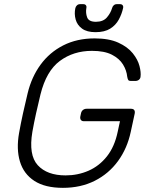

<svg xmlns="http://www.w3.org/2000/svg" viewBox="-20 -895 704 925"><path d="M283 10Q197 10 145.5 -23.5Q94 -57 76 -117Q58 -177 72 -255Q80 -300 91 -350Q102 -400 113 -445Q132 -524 175.5 -583.5Q219 -643 285 -676.5Q351 -710 436 -710Q505 -710 550 -689.5Q595 -669 619.5 -638.5Q644 -608 652 -577Q660 -546 657 -525Q656 -516 649 -510.5Q642 -505 632 -505H610Q601 -505 598 -509.5Q595 -514 593 -525Q590 -556 572.5 -584.5Q555 -613 519 -631.5Q483 -650 423 -650Q334 -650 268.5 -601.5Q203 -553 175 -440Q164 -395 154 -350Q144 -305 136 -260Q117 -148 162 -99Q207 -50 296 -50Q355 -50 406.5 -72.5Q458 -95 495 -141.5Q532 -188 547 -260L558 -311H384Q374 -311 369.5 -317.5Q365 -324 367 -334L370 -348Q372 -359 379.5 -365Q387 -371 397 -371H611Q622 -371 626.5 -365Q631 -359 629 -348L610 -260Q593 -180 548.5 -119Q504 -58 436.5 -24Q369 10 283 10ZM440 -740Q399 -740 375.5 -757Q352 -774 344.5 -801Q337 -828 343 -856Q345 -864 351 -869.5Q357 -875 366 -875H381Q390 -875 394 -869.5Q398 -864 396 -856Q392 -832 400 -811Q408 -790 442 -790Q477 -790 495 -811Q513 -832 520 -856Q522 -864 528 -869.5Q534 -875 543 -875H558Q567 -875 571 -869.5Q575 -864 573 -856Q567 -828 552.5 -801Q538 -774 511 -757Q484 -740 440 -740Z"/></svg>

Font: Rubik Light
Style: Italic
Weight: 300
Italic angle: -12°
Designer: Hubert and Fischer
Foundry: Hubert and Fischer
Version: Version 2.300;gftools[0.9.30]